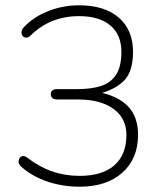

<svg xmlns="http://www.w3.org/2000/svg" viewBox="-20 -698 594 726"><path d="M59 -69Q49 -78 50.5 -90Q52 -102 61.5 -106.5Q71 -111 83 -102Q128 -67 177 -50Q226 -33 281 -33Q367 -33 412.5 -73Q458 -113 458 -188Q458 -229 436.5 -259Q415 -289 373.5 -305.5Q332 -322 272 -322H194Q184 -322 178 -327.5Q172 -333 172 -342Q172 -351 178 -356Q184 -361 194 -361H270Q326 -361 362.5 -373Q399 -385 419 -415.5Q439 -446 439 -502Q439 -567 397 -602Q355 -637 279 -637Q170 -637 96 -564Q85 -553 74 -556.5Q63 -560 61.5 -572.5Q60 -585 71 -596Q108 -635 163.5 -656.5Q219 -678 279 -678Q375 -678 429 -631.5Q483 -585 483 -502Q483 -428 449.5 -393.5Q416 -359 347 -341V-351Q423 -337 462.5 -297.5Q502 -258 502 -188Q502 -98 442.5 -45Q383 8 281 8Q217 8 159 -11.5Q101 -31 59 -69Z"/></svg>

Font: SN Pro Thin
Style: Regular
Weight: 200
Designer: Tobias Whetton
Foundry: Supernotes
Version: Version 1.003;Glyphs 3.3 (3324)